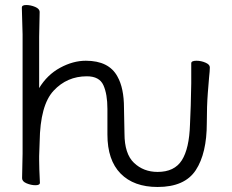

<svg xmlns="http://www.w3.org/2000/svg" viewBox="-20 -727 923 765"><path d="M474 -297 476 -195Q476 -114 514 -78Q552 -42 608 -42Q675 -42 704.5 -88.5Q734 -135 737 -231L740 -306Q742 -386 742 -395V-475Q742 -485 763 -485Q781 -485 798.5 -477.5Q816 -470 816 -459V-457Q816 -445 813 -418Q812 -409 808 -356.5Q804 -304 804 -237Q804 -116 760 -49Q716 18 608 18Q513 18 460.5 -35.5Q408 -89 408 -191V-293Q408 -352 392 -387.5Q376 -423 326 -423Q247 -423 193.5 -365.5Q140 -308 138 -162Q137 -129 136 -105V-89Q136 -59 139 1Q139 11 121.5 11Q104 11 86 3.5Q68 -4 68 -17L70 -115V-590L67 -697Q67 -707 84.5 -707Q102 -707 120 -699.5Q138 -692 138 -679L136 -580V-376Q168 -429 219.5 -457Q271 -485 322 -485Q414 -485 448 -422Q474 -376 474 -297Z"/></svg>

Font: LXGW Bright GB
Style: Regular
Weight: 400
Designer: Christian Thalmann (Catharsis Fonts)
Foundry: LXGW / Christian Thalmann (Catharsis Fonts) / Fontworks Inc.
Version: Version 5.510